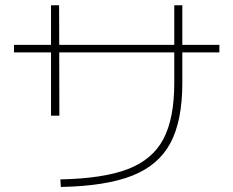

<svg xmlns="http://www.w3.org/2000/svg" viewBox="-20 -747 904 744"><path d="M655.3 -425.8V-543.9H209.5L210 -298.8H177.7V-543.9H34.2V-573.2H177.7V-726.6H209L209.5 -573.2H655.3V-726.6H686.5V-573.2H830.1V-543.9H686.5V-425.8Q686.5 -279.3 640.6 -193.1Q594.7 -106.9 492.7 -66.4Q390.6 -25.9 215.8 -22.5L213.9 -51.8Q380.9 -55.2 476.1 -92Q571.3 -128.9 613.3 -208.5Q655.3 -288.1 655.3 -425.8Z"/></svg>

Font: Pretendard GOV Thin
Style: Regular
Weight: 100
Designer: Base glyphs from Inter by Rasmus Andersson; Hangeul glyphs from Noto Sans CJK(Source Han Sans) by Jang Soo-young and Kan
Foundry: Kil Hyung-jin
Version: Version 1.309